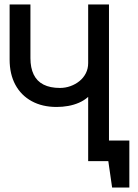

<svg xmlns="http://www.w3.org/2000/svg" viewBox="-20 -720 617 858"><path d="M422 -92V0H464L481 118H558V-92ZM467 -700H374V-438Q374 -413 363.5 -392.5Q353 -372 335 -357.5Q317 -343 294.5 -335Q272 -327 248 -327Q204 -327 174.5 -342Q145 -357 130.5 -387Q116 -417 116 -460V-700H23V-454Q23 -389 48.5 -341.5Q74 -294 121.5 -268Q169 -242 233 -242Q259 -242 284.5 -246.5Q310 -251 333 -261Q356 -271 374 -287V0H467Z"/></svg>

Font: Advent Pro SemiBold
Style: Regular
Weight: 600
Designer: VivaRado, Andreas Kalpakidis
Foundry: VivaRado, Andreas Kalpakidis
Version: Version 3.000